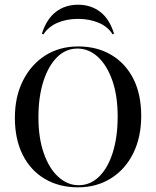

<svg xmlns="http://www.w3.org/2000/svg" viewBox="-20 -778 658 809"><path d="M308.9 11.3Q229 11.3 169 -24.2Q108.9 -59.7 75.8 -125.4Q42.7 -191.1 42.7 -281.5Q42.7 -371 77 -438.7Q111.3 -506.5 171 -544.4Q230.6 -582.3 309.7 -582.3Q388.7 -582.3 448.8 -546.8Q508.9 -511.3 541.9 -446Q575 -380.6 575 -289.5Q575 -200 541.5 -132.3Q508.1 -64.5 447.6 -26.6Q387.1 11.3 308.9 11.3ZM311.3 2.4Q360.5 2.4 397.6 -33.9Q434.7 -70.2 455.2 -135.5Q475.8 -200.8 475.8 -287.1Q475.8 -375 453.2 -439.1Q430.6 -503.2 392.3 -538.3Q354 -573.4 306.5 -573.4Q257.3 -573.4 220.6 -537.1Q183.9 -500.8 162.9 -435.5Q141.9 -370.2 141.9 -283.9Q141.9 -196.8 164.5 -132.3Q187.1 -67.7 225.8 -32.7Q264.5 2.4 311.3 2.4ZM308.9 -758.1Q362.9 -758.1 402 -728.2Q441.1 -698.4 460.5 -636.3L454.8 -633.1Q433.9 -666.1 395.2 -682.3Q356.5 -698.4 308.9 -698.4Q261.3 -698.4 223 -682.3Q184.7 -666.1 162.9 -633.1L156.5 -636.3Q176.6 -698.4 215.7 -728.2Q254.8 -758.1 308.9 -758.1Z"/></svg>

Font: Playfair 144pt SemiCondensed Medium
Style: Regular
Weight: 500
Width: 4
Designer: Claus Eggers Sørensen
Foundry: Claus Eggers Sørensen
Version: Version 2.203